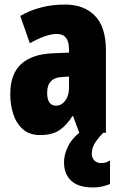

<svg xmlns="http://www.w3.org/2000/svg" viewBox="-20 -583 534 843"><path d="M266 -563Q349 -563 397 -513.5Q445 -464 445 -363V0H328L301 -73H298Q271 -31 239.5 -10.5Q208 10 156 10Q109 10 80 -16Q51 -42 38 -83Q25 -124 25 -169Q25 -258 72.5 -301.5Q120 -345 211 -349L283 -352V-366Q283 -434 230 -434Q183 -434 111 -393L69 -513Q110 -537 159.5 -550Q209 -563 266 -563ZM253 -245Q187 -242 187 -176Q187 -119 226 -119Q250 -119 266.5 -141Q283 -163 283 -198V-247ZM383 93Q383 109 394 121Q405 133 424 133Q438 133 447 129.5Q456 126 463 122V225Q451 230 432 235Q413 240 388 240Q324 240 292.5 210.5Q261 181 261 129Q261 95 280 57Q299 19 350 -17L433 0Q402 33 392.5 52.5Q383 72 383 93Z"/></svg>

Font: Noto Sans ExtraCondensed Black
Style: Regular
Weight: 900
Width: 2
Designer: Monotype Design Team
Foundry: Monotype Imaging Inc.
Version: Version 2.013; ttfautohint (v1.8.4.7-5d5b)